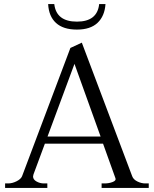

<svg xmlns="http://www.w3.org/2000/svg" viewBox="-20 -921 754 941"><path d="M216 -901H246Q256 -815 357 -815Q457 -815 466 -901H497Q493 -842 458 -809Q423 -776 357 -776Q290 -776 254.5 -808.5Q219 -841 216 -901ZM709 -22V0H478V-22H493Q514 -22 532 -29Q550 -36 546 -47L485 -217H200L144 -66Q142 -58 142 -56Q142 -41 159 -31.5Q176 -22 195 -22H212V0H5V-22H20Q40 -22 61 -32.5Q82 -43 88 -57L325 -686L381 -712L628 -57Q634 -41 653.5 -31.5Q673 -22 692 -22ZM473 -252 345 -608 213 -252Z"/></svg>

Font: Taviraj Light
Style: Regular
Weight: 300
Designer: Katatrad Team
Foundry: CadsonDemak
Version: Version 1.001